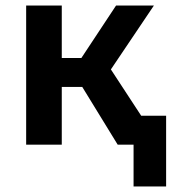

<svg xmlns="http://www.w3.org/2000/svg" viewBox="-20 -520 643 690"><path d="M460 150V-104H577V150ZM403 0 241 -264 397 -500H533L378.5 -270.5L555.5 0ZM74 0V-500H202V-311.5H353V-207.5H202V0Z"/></svg>

Font: Geologica Cursive Medium
Style: Regular
Weight: 500
Designer: Sindre Bremnes, Frode Helland
Foundry: Monokrom Skriftforlag AS
Version: Version 1.010;gftools[0.9.28]